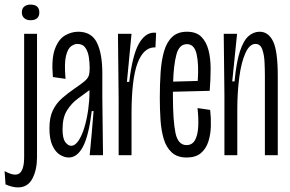

<svg xmlns="http://www.w3.org/2000/svg" viewBox="-65 -675 1260 835"><path d="M13 140Q-11 140 -41 127L-45 69Q0 94 20 78.5Q40 63 40 8V-528H96V8Q96 63 76 101.5Q56 140 13 140ZM67 -587Q51 -587 40.5 -596Q30 -605 30 -621Q30 -638 40.5 -646.5Q51 -655 67 -655Q106 -655 106 -621Q106 -587 67 -587Z M234 10Q215 10 195.5 -2Q176 -14 163 -42Q150 -70 150 -117Q150 -165 165 -195.5Q180 -226 204.5 -247.5Q229 -269 258 -289Q289 -310 303 -322Q317 -334 321 -346Q325 -358 325 -378Q325 -401 321.5 -425.5Q318 -450 306.5 -467Q295 -484 271 -484Q259 -484 244.5 -474Q230 -464 222 -432Q214 -400 220 -332L165 -340Q158 -420 174 -462.5Q190 -505 218 -521Q246 -537 275 -537Q333 -537 356.5 -489.5Q380 -442 380 -356V-251Q381 -189 381.5 -125.5Q382 -62 383 0H325Q330 -48 334 -96Q338 -144 342 -192H334Q321 -85 296 -37.5Q271 10 234 10ZM244 -41Q262 -41 277 -64Q292 -87 302.5 -122.5Q313 -158 318.5 -197.5Q324 -237 324 -271V-283Q301 -266 273.5 -246Q246 -226 226.5 -195Q207 -164 207 -113Q207 -73 219 -57Q231 -41 244 -41Z M451 0V-240L448 -528H507L487 -319H497Q511 -435 538.5 -484Q566 -533 605 -533Q611 -533 614 -532L611 -469H608Q559 -469 533 -400Q507 -331 507 -179V0Z M747 10Q706 10 682 -12Q658 -34 647 -71Q636 -108 633 -154.5Q630 -201 630 -250Q630 -309 633.5 -360.5Q637 -412 648.5 -452Q660 -492 684 -514.5Q708 -537 748 -537Q788 -537 810 -515.5Q832 -494 841.5 -458Q851 -422 851 -376Q851 -330 847 -280L687 -276Q687 -268 687 -258Q687 -151 698 -97.5Q709 -44 746 -44Q771 -44 783 -65.5Q795 -87 797 -123.5Q799 -160 794 -205L849 -197Q853 -163 852 -126.5Q851 -90 841 -59Q831 -28 808.5 -9Q786 10 747 10ZM748 -483Q714 -483 702 -437Q690 -391 688 -320L795 -323Q800 -397 790 -440Q780 -483 748 -483Z M911 0V-260L908 -528H966L945 -321H955Q963 -405 978.5 -452Q994 -499 1016 -518Q1038 -537 1064 -537Q1102 -537 1122.5 -495.5Q1143 -454 1143 -344V0H1087V-344Q1087 -371 1085.5 -404Q1084 -437 1075.5 -460.5Q1067 -484 1046 -484Q1020 -484 1002 -443.5Q984 -403 975.5 -338Q967 -273 967 -198V0Z"/></svg>

Font: Bricolage Grotesque 48pt Condensed ExtraLight
Style: Regular
Weight: 200
Width: 3
Designer: Mathieu Triay
Foundry: Atelier Triay
Version: Version 1.000; ttfautohint (v1.8.4.7-5d5b);gftools[0.9.32]